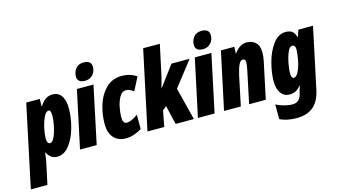

<svg xmlns="http://www.w3.org/2000/svg" viewBox="-169 -1163 3148 1790"><g transform="rotate(-15 1405.0 -268.0)"><path d="M105 -553H236L234 -483H238Q266 -526 295 -544.5Q324 -563 360 -563Q414 -563 444.5 -521Q475 -479 475 -396Q475 -311 449 -215.5Q423 -120 373 -55Q323 10 255 10Q222 10 197 -8Q172 -26 158 -58H155Q151 -21 142 30L97 240H-63ZM309 -372Q309 -427 287 -427Q261 -427 239.5 -382.5Q218 -338 205.5 -279Q193 -220 193 -184Q193 -130 223 -130Q246 -130 265.5 -172.5Q285 -215 297 -273Q309 -331 309 -372Z M615 -668Q615 -710 641 -743Q667 -776 717 -776Q792 -776 792 -715Q792 -669 763.5 -638Q735 -607 689 -607Q615 -607 615 -668ZM594 -553H754L637 0H476Z M759 -170Q759 -262 786.5 -352Q814 -442 875 -502.5Q936 -563 1029 -563Q1109 -563 1170 -520L1105 -393Q1090 -407 1069.5 -415.5Q1049 -424 1031 -424Q994 -424 970.5 -383.5Q947 -343 936 -289Q925 -235 925 -195Q925 -129 962 -129Q1008 -129 1072 -177V-40Q1043 -19 1001.5 -4.5Q960 10 918 10Q842 10 800.5 -38Q759 -86 759 -170Z M1289 -760H1450L1387 -467Q1376 -418 1357 -355H1359L1507 -553H1682L1496 -314L1575 0H1399L1356 -184L1318 -152L1289 0H1127Z M1753 -668Q1753 -710 1779 -743Q1805 -776 1855 -776Q1930 -776 1930 -715Q1930 -669 1901.5 -638Q1873 -607 1827 -607Q1753 -607 1753 -668ZM1732 -553H1892L1775 0H1614Z M1984 -553H2113L2111 -489H2114Q2165 -563 2233 -563Q2284 -563 2318.5 -532.5Q2353 -502 2353 -433Q2353 -398 2344 -353L2269 0H2108L2173 -308Q2184 -361 2184 -383Q2184 -418 2159 -418Q2135 -418 2118.5 -382.5Q2102 -347 2088 -285L2028 0H1866Z M2343 206V64Q2371 81 2416.5 93.5Q2462 106 2499 106Q2568 106 2587 34L2591 17Q2598 -12 2609 -47H2606Q2581 -15 2555.5 -2.5Q2530 10 2496 10Q2445 10 2414.5 -32Q2384 -74 2384 -148Q2384 -228 2410 -326Q2436 -424 2487.5 -493.5Q2539 -563 2610 -563Q2651 -563 2673 -545.5Q2695 -528 2707 -487H2709L2732 -553H2873L2749 30Q2726 140 2665 190Q2604 240 2505 240Q2457 240 2415 231Q2373 222 2343 206ZM2667 -381Q2667 -401 2659 -412Q2651 -423 2636 -423Q2611 -423 2591.5 -377Q2572 -331 2561.5 -272.5Q2551 -214 2551 -184Q2551 -130 2575 -130Q2602 -130 2623 -175.5Q2644 -221 2655.5 -281.5Q2667 -342 2667 -381Z"/></g></svg>

Font: Noto Sans UI CondBlack
Style: Italic
Weight: 900
Width: 3
Italic angle: -12°
Designer: Monotype Design Team
Foundry: Monotype Imaging Inc.
Version: Version 1.001